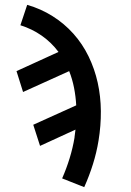

<svg xmlns="http://www.w3.org/2000/svg" viewBox="-20 -548 540 791"><path d="M327 223 236 187Q254 146 267 103.5Q280 61 287 19Q287 18 287 17.5Q287 17 287 17Q288 9 289 1.5Q290 -6 291 -14L145 53L117 -34L294 -114Q292 -151 285 -186.5Q278 -222 265 -255L75 -169L48 -255L221 -334Q192 -373 152 -401Q112 -429 64 -444L92 -528Q148 -512 196.5 -481.5Q245 -451 282.5 -409Q320 -367 345 -315.5Q370 -264 382.5 -207.5Q395 -151 395.5 -90.5Q396 -30 386 31Q378 80 363 128Q348 176 327 223Z"/></svg>

Font: Iosevka SS04 Semibold
Style: Italic
Weight: 600
Italic angle: -9°
Monospace: yes
Designer: Belleve Invis
Foundry: Belleve Invis
Version: Version 19.0.0; ttfautohint (v1.8.4)